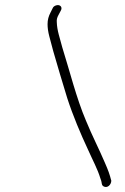

<svg xmlns="http://www.w3.org/2000/svg" viewBox="-20 -700 502 771"><path d="M171 -603C171 -589 173 -573 178 -554L194 -494C211 -436 230 -370 250 -306C273 -235 304 -162 333 -100C352 -57 372 -21 383 16C386 24 388 30 388 33C389 40 390 46 397 49C411 56 426 43 427 26C420 -1 415 -15 401 -47C379 -99 349 -157 325 -216C287 -305 259 -418 230 -510C221 -546 209 -576 208 -612C207 -622 210 -631 215 -640L224 -657C233 -672 220 -684 204 -678C199 -676 194 -673 192 -668L183 -650C175 -635 171 -620 171 -603Z"/></svg>

Font: Stray Cat
Style: Obl
Weight: 400
Version: Version 1.0